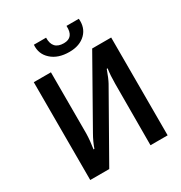

<svg xmlns="http://www.w3.org/2000/svg" viewBox="-202 -1031 1104 1173"><g transform="rotate(-30 349.5 -444.0)"><path d="M525 -888Q531 -823 491 -783Q449 -741 375 -741Q295 -741 249 -783Q203 -824 208 -888H294Q292 -804 372 -804Q443 -804 438 -888ZM518 0 519 -433Q519 -491 526 -538H520Q499 -480 484 -453L227 0H93V-690H214V-258Q213 -210 204 -152H210Q225 -195 250 -239L505 -690H639V0Z"/></g></svg>

Font: Taylor Sans Upright Semi Bold
Style: Regular
Weight: 600
Italic angle: -8°
Designer: Natanael Gama
Version: Version 1.001 September 8, 2015